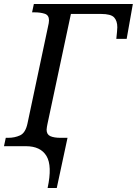

<svg xmlns="http://www.w3.org/2000/svg" viewBox="-40 -734 687 964"><path d="M199 210Q223 99 193.5 49.5Q164 0 90 0H-20L-11 -42H1Q34 -42 61 -54.5Q88 -67 98 -114L201 -600Q206 -620 206 -632Q206 -658 184.5 -665Q163 -672 134 -672H121L130 -714H627L596 -539H544Q546 -556 547.5 -574Q549 -592 549 -597Q549 -629 533 -646.5Q517 -664 467 -664H316L198 -110Q197 -104 195.5 -96.5Q194 -89 194 -83Q194 -59 212.5 -50.5Q231 -42 265 -42H299L245 210Z"/></svg>

Font: NotoSerif-Italic
Style: Regular
Weight: 400
Italic angle: -12°
Designer: Monotype Design Team
Foundry: Monotype Imaging Inc.
Version: Version 2.007; ttfautohint (v1.8) -l 8 -r 50 -G 200 -x 14 -D